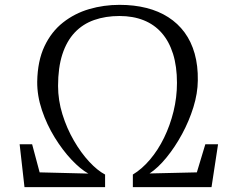

<svg xmlns="http://www.w3.org/2000/svg" viewBox="-20 -772 980 792"><path d="M81 0 61 -177H112.5L143.5 -61L344.5 -56Q312 -74 275 -113.2Q238 -152.5 205.5 -205.2Q173 -258 153 -317.5Q133 -377 133.5 -435Q135 -521 163.5 -581.2Q192 -641.5 240 -679.2Q288 -717 348 -734.5Q408 -752 473 -752Q533.5 -752 584 -739.2Q634.5 -726.5 674.2 -701Q714 -675.5 741.5 -638Q769 -600.5 783 -550.8Q797 -501 796 -440Q795.5 -387 777.8 -329.8Q760 -272.5 731 -219Q702 -165.5 667.2 -122.8Q632.5 -80 597 -56.5L792 -61L827 -177H879.5L852.5 0H528V-52Q565.5 -74.5 598.8 -113.8Q632 -153 656.8 -203.8Q681.5 -254.5 695.8 -312.5Q710 -370.5 710 -430Q710 -498 693.8 -549.8Q677.5 -601.5 647 -636.2Q616.5 -671 572.5 -688.5Q528.5 -706 473 -706Q415.5 -706 368.5 -689.5Q321.5 -673 288.2 -637.8Q255 -602.5 237.2 -547.8Q219.5 -493 219.5 -417.5Q219.5 -358.5 237.5 -300.5Q255.5 -242.5 284.8 -192Q314 -141.5 348 -105Q382 -68.5 413.5 -52V0Z"/></svg>

Font: Merriweather 20pt Light
Style: Regular
Weight: 300
Version: Version 2.100